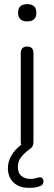

<svg xmlns="http://www.w3.org/2000/svg" viewBox="-20 -713 262 924"><path d="M111 -610Q67 -610 67 -652Q67 -693 111 -693Q155 -693 155 -652Q155 -610 111 -610ZM118 191Q73 191 45.5 165.5Q18 140 18 96Q18 65 35 35.5Q52 6 82 -16Q80 -22 80 -29V-457Q80 -489 111 -489Q141 -489 141 -457V-29Q141 -7 125 3Q96 24 81 44Q66 64 66 90Q66 120 83.5 134Q101 148 125 148Q136 148 144.5 146.5Q153 145 162 142Q178 137 184.5 145.5Q191 154 188.5 166Q186 178 174 182Q160 188 146 189.5Q132 191 118 191Z"/></svg>

Font: Nunito Light
Style: Regular
Weight: 300
Designer: Vernon Adams
Foundry: Vernon Adams
Version: Version 3.601; ttfautohint (v1.8.2.53-6de2)